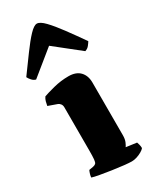

<svg xmlns="http://www.w3.org/2000/svg" viewBox="-209 -850 745 910"><g transform="rotate(-30 163.0 -395.5)"><path d="M227 0Q214 0 185.5 -3Q157 -6 123.5 -11Q90 -16 62 -21Q34 -26 22 -30Q22 -37 25 -47.5Q28 -58 32 -66L55 -70Q65 -72 70 -77Q75 -82 76.5 -98Q78 -114 78 -147V-382Q78 -393 72.5 -400.5Q67 -408 59 -411L11 -428Q13 -440 16 -451Q19 -462 26 -472Q45 -479 85.5 -489.5Q126 -500 168 -500Q209 -500 230.5 -477.5Q252 -455 252 -417V-129Q252 -107 245.5 -92.5Q239 -78 235 -73L293 -65Q295 -60 297.5 -50.5Q300 -41 300 -31Q295 -24 282 -16.5Q269 -9 254.5 -4.5Q240 0 227 0ZM28 -563Q16 -566 7 -576Q-2 -586 -7 -596Q31 -648 63.5 -692.5Q96 -737 121.5 -764Q147 -791 163 -791Q180 -791 205.5 -764.5Q231 -738 263.5 -694Q296 -650 333 -597Q329 -590 320 -578.5Q311 -567 297 -563L161 -671Z"/></g></svg>

Font: Texturina Medium 12pt Black
Style: Regular
Weight: 900
Version: Version 1.002